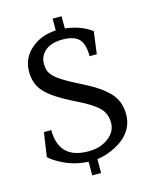

<svg xmlns="http://www.w3.org/2000/svg" viewBox="-131 -897 846 1070"><g transform="rotate(-15 292.0 -361.5)"><path d="M330.1 -741.7Q420.4 -731.4 481.9 -685.5L464.8 -556.6H423.3Q423.3 -624.5 397 -654.3Q368.7 -685.5 301.3 -685.5Q208.5 -685.5 176.8 -626Q166.5 -606.4 166.5 -585.2Q166.5 -564 169.2 -551Q171.9 -538.1 179.4 -526.1Q187 -514.2 199.7 -502.4Q212.4 -490.7 232.4 -477.5Q268.1 -453.6 336.4 -419.4Q404.8 -385.3 441.2 -358.6Q477.5 -332 499 -305.7Q536.1 -258.8 536.1 -191.9Q536.1 -81.5 418 -22.5Q370.1 1.5 316.9 8.8V88.9H265.6V10.3Q176.8 5.4 105 -35.2Q71.8 -52.7 47.4 -74.7L67.9 -213.9H110.4Q110.4 -45.9 280.8 -45.9Q350.1 -45.9 396.5 -81.1Q442.9 -115.7 442.9 -168Q442.9 -218.8 410.2 -252.9Q377 -287.1 298.3 -325.9Q219.7 -364.7 179.2 -391.6Q138.7 -418.5 115.2 -444.8Q74.7 -491.2 74.7 -560.1Q74.7 -638.2 135.3 -690.4Q191.9 -739.3 278.3 -744.1V-812H330.1Z"/></g></svg>

Font: Habibi
Style: Regular
Weight: 400
Designer: Magnus Gaarde
Foundry: Magnus Gaarde
Version: Version 1.001